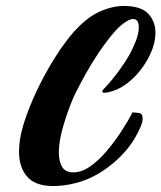

<svg xmlns="http://www.w3.org/2000/svg" viewBox="-20 -620 543 646"><path d="M159 6Q99 6 71.5 -25.5Q44 -57 44 -109Q44 -128 47 -149.5Q50 -171 57 -194Q68 -233 89 -282Q110 -331 138 -381Q166 -431 198 -475Q230 -519 263 -547Q293 -573 328.5 -586.5Q364 -600 396 -600Q454 -600 478.5 -574Q503 -548 503 -510Q503 -480 490 -448Q477 -416 454.5 -386.5Q432 -357 403 -336Q374 -315 341 -309Q337 -308 331 -308Q324 -308 324 -312Q324 -315 328 -319.5Q332 -324 336 -328Q344 -336 361.5 -357.5Q379 -379 398 -407.5Q417 -436 429 -463Q447 -501 447 -528Q447 -556 428 -556Q414 -556 390.5 -537.5Q367 -519 335 -475Q311 -443 289.5 -407.5Q268 -372 252 -341.5Q236 -311 227 -292Q208 -247 193 -196.5Q178 -146 178 -107Q178 -77 189 -58.5Q200 -40 227 -40Q255 -40 284 -60.5Q313 -81 339.5 -112.5Q366 -144 388.5 -178.5Q411 -213 426 -242Q433 -241 446.5 -240Q460 -239 460 -221Q460 -211 454 -195.5Q448 -180 433 -154Q401 -101 347 -60Q293 -19 238 -5Q216 1 196 3.5Q176 6 159 6Z"/></svg>

Font: Praise
Style: Regular
Weight: 400
Designer: Robert E. Leuschke
Foundry: Robert E. Leuschke
Version: Version 1.100; ttfautohint (v1.8.3)